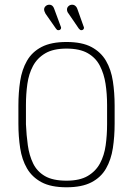

<svg xmlns="http://www.w3.org/2000/svg" viewBox="-20 -784 564 814"><path d="M466 -336Q466 -391 458.5 -440Q451 -489 429.5 -526Q408 -563 368 -584.5Q328 -606 262 -606Q197 -606 156.5 -585Q116 -564 94.5 -526.5Q73 -489 65.5 -440.5Q58 -392 58 -336V-260Q58 -205 65.5 -156Q73 -107 94.5 -70Q116 -33 156 -11.5Q196 10 262 10Q327 10 367.5 -11Q408 -32 429.5 -69.5Q451 -107 458.5 -156Q466 -205 466 -260ZM90 -257V-339Q90 -385 96 -428Q102 -471 120 -504.5Q138 -538 172 -558Q206 -578 262 -578Q318 -578 352 -558.5Q386 -539 403.5 -505Q421 -471 427.5 -428.5Q434 -386 434 -339V-257Q434 -211 428 -168Q422 -125 404 -91.5Q386 -58 352 -38Q318 -18 262 -18Q204 -18 170.5 -37.5Q137 -57 120.5 -91Q104 -125 98 -168Q92 -211 90 -257ZM271 -726 314 -663Q316 -661 318 -659Q320 -657 321.5 -656.5Q323 -656 325 -656Q330 -656 333 -659Q336 -662 336 -666Q336 -669 334 -673L308 -746Q306 -752 302.5 -756Q299 -760 295 -762Q291 -764 286 -764Q277 -764 270.5 -758Q264 -752 264 -744Q264 -734 271 -726ZM173 -726 217 -663Q219 -661 220.5 -659Q222 -657 224 -656.5Q226 -656 228 -656Q233 -656 236 -659Q239 -662 239 -666Q239 -669 237 -673L210 -746Q208 -752 205 -756Q202 -760 198 -762Q194 -764 189 -764Q180 -764 173.5 -758Q167 -752 167 -744Q167 -737 173 -726Z"/></svg>

Font: Beiruti ExtraLight
Style: Regular
Weight: 250
Designer: Arlette Boutros
Foundry: Boutros
Version: Version 1.41